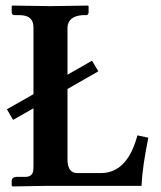

<svg xmlns="http://www.w3.org/2000/svg" viewBox="-20 -667 578 689"><path d="M310.1 -449.2 333 -411.1 222.2 -347.7V-91.8Q223.6 -46.9 255.9 -45.9H341.8Q434.6 -45.9 471.2 -174.3Q472.2 -178.2 473.1 -181.2L512.2 -172.9Q490.7 -66.4 487.8 0H145L25.9 2L22 0V-20Q23.9 -31.2 38.1 -32.2H69.8Q94.2 -32.2 98.6 -51.3Q100.1 -59.6 100.1 -71.8V-278.3L26.9 -236.8L4.9 -274.9L100.1 -329.1V-568.8Q100.1 -606.9 62.5 -611.8Q54.2 -612.8 44.9 -612.8H30.8Q22.9 -614.3 22 -621.1V-645L23.9 -647Q24.9 -647 161.1 -645L295.9 -647L297.9 -645V-621.1Q296.4 -614.3 291 -612.8H275.9Q224.1 -608.4 222.2 -568.8V-398.9Z"/></svg>

Font: Linux Libertine O
Style: Semibold
Weight: 700
Designer: Philipp H. Poll
Foundry: Philipp H. Poll
Version: Version 5.0.0